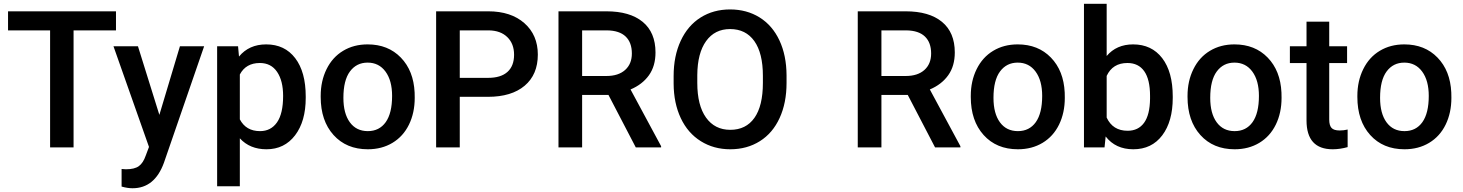

<svg xmlns="http://www.w3.org/2000/svg" viewBox="-20 -770 7642 1003"><path d="M585.9 -611.3H364.3V0H241.7V-611.3H22V-710.9H585.9Z M812.5 -169.9 919.9 -528.3H1046.4L836.4 80.1Q788.1 213.4 672.4 213.4Q646.5 213.4 615.2 204.6V112.8L637.7 114.3Q682.6 114.3 705.3 97.9Q728 81.5 741.2 43L758.3 -2.4L572.8 -528.3H700.7Z M1577.1 -258.8Q1577.1 -136.2 1521.5 -63.2Q1465.8 9.8 1372.1 9.8Q1285.2 9.8 1232.9 -47.4V203.1H1114.3V-528.3H1223.6L1228.5 -474.6Q1280.8 -538.1 1370.6 -538.1Q1467.3 -538.1 1522.2 -466.1Q1577.1 -394 1577.1 -266.1ZM1459 -269Q1459 -348.1 1427.5 -394.5Q1396 -440.9 1337.4 -440.9Q1264.6 -440.9 1232.9 -380.9V-146.5Q1265.1 -85 1338.4 -85Q1395 -85 1427 -130.6Q1459 -176.3 1459 -269Z M1655.3 -269Q1655.3 -346.7 1686 -408.9Q1716.8 -471.2 1772.5 -504.6Q1828.1 -538.1 1900.4 -538.1Q2007.3 -538.1 2074 -469.2Q2140.6 -400.4 2146 -286.6L2146.5 -258.8Q2146.5 -180.7 2116.5 -119.1Q2086.4 -57.6 2030.5 -23.9Q1974.6 9.8 1901.4 9.8Q1789.6 9.8 1722.4 -64.7Q1655.3 -139.2 1655.3 -263.2ZM1773.9 -258.8Q1773.9 -177.2 1807.6 -131.1Q1841.3 -85 1901.4 -85Q1961.4 -85 1994.9 -131.8Q2028.3 -178.7 2028.3 -269Q2028.3 -349.1 1993.9 -396Q1959.5 -442.9 1900.4 -442.9Q1842.3 -442.9 1808.1 -396.7Q1773.9 -350.6 1773.9 -258.8Z M2381.8 -264.2V0H2258.3V-710.9H2530.3Q2649.4 -710.9 2719.5 -648.9Q2789.6 -586.9 2789.6 -484.9Q2789.6 -380.4 2720.9 -322.3Q2652.3 -264.2 2528.8 -264.2ZM2381.8 -363.3H2530.3Q2596.2 -363.3 2630.9 -394.3Q2665.5 -425.3 2665.5 -483.9Q2665.5 -541.5 2630.4 -575.9Q2595.2 -610.4 2533.7 -611.3H2381.8Z M3158.7 -273.9H3021V0H2897.5V-710.9H3147.5Q3270.5 -710.9 3337.4 -655.8Q3404.3 -600.6 3404.3 -496.1Q3404.3 -424.8 3369.9 -376.7Q3335.4 -328.6 3273.9 -302.7L3433.6 -6.3V0H3301.3ZM3021 -373H3147.9Q3210.4 -373 3245.6 -404.5Q3280.8 -436 3280.8 -490.7Q3280.8 -547.9 3248.3 -579.1Q3215.8 -610.4 3151.4 -611.3H3021Z M4088.9 -336.9Q4088.9 -232.4 4052.7 -153.6Q4016.6 -74.7 3949.5 -32.5Q3882.3 9.8 3794.9 9.8Q3708.5 9.8 3640.9 -32.5Q3573.2 -74.7 3536.4 -152.8Q3499.5 -231 3499 -333V-373Q3499 -477.1 3535.9 -556.6Q3572.8 -636.2 3639.9 -678.5Q3707 -720.7 3793.9 -720.7Q3880.9 -720.7 3948 -679Q4015.1 -637.2 4051.8 -558.8Q4088.4 -480.5 4088.9 -376.5ZM3965.3 -374Q3965.3 -492.2 3920.7 -555.2Q3876 -618.2 3793.9 -618.2Q3713.9 -618.2 3668.7 -555.4Q3623.5 -492.7 3622.6 -377.9V-336.9Q3622.6 -219.7 3668.2 -155.8Q3713.9 -91.8 3794.9 -91.8Q3877 -91.8 3921.1 -154.3Q3965.3 -216.8 3965.3 -336.9Z M4722.2 -273.9H4584.5V0H4460.9V-710.9H4710.9Q4834 -710.9 4900.9 -655.8Q4967.8 -600.6 4967.8 -496.1Q4967.8 -424.8 4933.3 -376.7Q4898.9 -328.6 4837.4 -302.7L4997.1 -6.3V0H4864.7ZM4584.5 -373H4711.4Q4773.9 -373 4809.1 -404.5Q4844.2 -436 4844.2 -490.7Q4844.2 -547.9 4811.8 -579.1Q4779.3 -610.4 4714.8 -611.3H4584.5Z M5051.3 -269Q5051.3 -346.7 5082 -408.9Q5112.8 -471.2 5168.5 -504.6Q5224.1 -538.1 5296.4 -538.1Q5403.3 -538.1 5470 -469.2Q5536.6 -400.4 5542 -286.6L5542.5 -258.8Q5542.5 -180.7 5512.5 -119.1Q5482.4 -57.6 5426.5 -23.9Q5370.6 9.8 5297.4 9.8Q5185.5 9.8 5118.4 -64.7Q5051.3 -139.2 5051.3 -263.2ZM5169.9 -258.8Q5169.9 -177.2 5203.6 -131.1Q5237.3 -85 5297.4 -85Q5357.4 -85 5390.9 -131.8Q5424.3 -178.7 5424.3 -269Q5424.3 -349.1 5389.9 -396Q5355.5 -442.9 5296.4 -442.9Q5238.3 -442.9 5204.1 -396.7Q5169.9 -350.6 5169.9 -258.8Z M6106.4 -258.8Q6106.4 -135.7 6051.5 -63Q5996.6 9.8 5900.4 9.8Q5807.6 9.8 5755.9 -57.1L5750 0H5642.6V-750H5761.2V-477.5Q5812.5 -538.1 5899.4 -538.1Q5996.1 -538.1 6051.3 -466.3Q6106.4 -394.5 6106.4 -265.6ZM5987.8 -269Q5987.8 -355 5957.5 -397.9Q5927.2 -440.9 5869.6 -440.9Q5792.5 -440.9 5761.2 -373.5V-155.8Q5793 -86.9 5870.6 -86.9Q5926.3 -86.9 5956.5 -128.4Q5986.8 -169.9 5987.8 -253.9Z M6183.6 -269Q6183.6 -346.7 6214.4 -408.9Q6245.1 -471.2 6300.8 -504.6Q6356.4 -538.1 6428.7 -538.1Q6535.6 -538.1 6602.3 -469.2Q6668.9 -400.4 6674.3 -286.6L6674.8 -258.8Q6674.8 -180.7 6644.8 -119.1Q6614.7 -57.6 6558.8 -23.9Q6502.9 9.8 6429.7 9.8Q6317.9 9.8 6250.7 -64.7Q6183.6 -139.2 6183.6 -263.2ZM6302.2 -258.8Q6302.2 -177.2 6335.9 -131.1Q6369.6 -85 6429.7 -85Q6489.7 -85 6523.2 -131.8Q6556.6 -178.7 6556.6 -269Q6556.6 -349.1 6522.2 -396Q6487.8 -442.9 6428.7 -442.9Q6370.6 -442.9 6336.4 -396.7Q6302.2 -350.6 6302.2 -258.8Z M6923.8 -656.7V-528.3H7017.1V-440.4H6923.8V-145.5Q6923.8 -115.2 6935.8 -101.8Q6947.8 -88.4 6978.5 -88.4Q6999 -88.4 7020 -93.3V-1.5Q6979.5 9.8 6941.9 9.8Q6805.2 9.8 6805.2 -141.1V-440.4H6718.3V-528.3H6805.2V-656.7Z M7070.8 -269Q7070.8 -346.7 7101.6 -408.9Q7132.3 -471.2 7188 -504.6Q7243.7 -538.1 7315.9 -538.1Q7422.9 -538.1 7489.5 -469.2Q7556.2 -400.4 7561.5 -286.6L7562 -258.8Q7562 -180.7 7532 -119.1Q7502 -57.6 7446 -23.9Q7390.1 9.8 7316.9 9.8Q7205.1 9.8 7137.9 -64.7Q7070.8 -139.2 7070.8 -263.2ZM7189.5 -258.8Q7189.5 -177.2 7223.1 -131.1Q7256.8 -85 7316.9 -85Q7377 -85 7410.4 -131.8Q7443.8 -178.7 7443.8 -269Q7443.8 -349.1 7409.4 -396Q7375 -442.9 7315.9 -442.9Q7257.8 -442.9 7223.6 -396.7Q7189.5 -350.6 7189.5 -258.8Z"/></svg>

Font: TypoPRO Roboto
Style: Regular
Weight: 500
Designer: Google
Version: Version 2.136; 2016